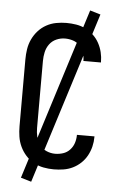

<svg xmlns="http://www.w3.org/2000/svg" viewBox="-60 -859 620 981"><g transform="rotate(5 250.0 -368.0)"><path d="M247 8Q221 8 194.5 3Q168 -2 144.5 -15Q121 -28 103 -48Q85 -68 73.5 -92.5Q62 -117 58 -143.5Q54 -170 54 -196V-539Q54 -565 58 -591.5Q62 -618 73.5 -642.5Q85 -667 103 -687Q121 -707 144.5 -720Q168 -733 194.5 -738Q221 -743 247 -743Q272 -743 297 -739Q322 -735 344.5 -724Q367 -713 385.5 -695.5Q404 -678 416 -656Q428 -634 434 -609.5Q440 -585 440 -560V-557H350V-558Q350 -579 343.5 -599Q337 -619 322.5 -634.5Q308 -650 288 -656.5Q268 -663 247 -663Q224 -663 202.5 -653.5Q181 -644 167.5 -625.5Q154 -607 149 -584.5Q144 -562 144 -539V-196Q144 -173 149 -150.5Q154 -128 167.5 -109.5Q181 -91 202.5 -81.5Q224 -72 247 -72Q268 -72 288 -78.5Q308 -85 322.5 -100.5Q337 -116 343.5 -136Q350 -156 350 -177V-178H440V-175Q440 -150 434 -125.5Q428 -101 416 -79Q404 -57 385.5 -39.5Q367 -22 344.5 -11Q322 0 297 4Q272 8 247 8ZM138 81 84 65 362 -817 416 -801Z"/></g></svg>

Font: Iosevka SS18 Medium
Style: Regular
Weight: 500
Monospace: yes
Designer: Belleve Invis
Foundry: Belleve Invis
Version: Version 25.1.1; ttfautohint (v1.8.4)